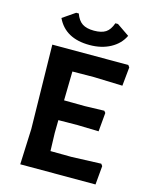

<svg xmlns="http://www.w3.org/2000/svg" viewBox="-123 -917 792 998"><g transform="rotate(15 272.5 -418.0)"><path d="M386 -836 453 -790Q431 -744 383 -718Q335 -692 271 -692Q140 -692 94 -790L161 -836H175Q188 -800 211 -785Q234 -770 274 -770Q314 -770 336.5 -784.5Q359 -799 372 -836ZM490 -112 498 -101 489 0H84L92 -192L84 -644H493L501 -633L491 -532L337 -537L221 -536L218 -380L329 -379L434 -382L442 -372L433 -271L319 -274L216 -273L215 -204L218 -107L331 -106Z"/></g></svg>

Font: Alegreya Sans SC
Style: Bold
Weight: 700
Designer: Juan Pablo del Peral
Foundry: Huerta Tipografica
Version: Version 2.007